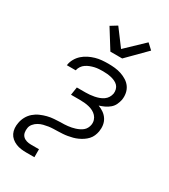

<svg xmlns="http://www.w3.org/2000/svg" viewBox="-234 -882 1067 1209"><g transform="rotate(30 300.0 -278.0)"><path d="M159 215Q139 215 120 212.5Q101 210 83 202.5Q65 195 51 183Q37 171 29 154.5Q21 138 19.5 118Q18 98 22 79Q26 55 38 33Q50 11 69 -5.5Q88 -22 111 -32Q134 -42 157.5 -48Q181 -54 204.5 -55.5Q228 -57 251 -58H252Q265 -58 277.5 -58.5Q290 -59 303 -60.5Q316 -62 328.5 -64.5Q341 -67 353.5 -71Q366 -75 378.5 -81Q391 -87 401.5 -95.5Q412 -104 418.5 -116.5Q425 -129 427 -141Q430 -159 425 -175Q420 -191 409 -203Q398 -215 383.5 -222.5Q369 -230 352.5 -234Q336 -238 319 -239.5Q302 -241 284 -241H221L230 -299H293Q308 -299 324 -300.5Q340 -302 355.5 -305Q371 -308 386.5 -313.5Q402 -319 416 -328.5Q430 -338 438.5 -352Q447 -366 450 -382Q452 -397 448 -412Q444 -427 434.5 -437Q425 -447 411.5 -453.5Q398 -460 383 -463.5Q368 -467 353 -468.5Q338 -470 322 -470Q308 -470 292.5 -469Q277 -468 262 -464.5Q247 -461 232.5 -455.5Q218 -450 204.5 -441Q191 -432 182 -418.5Q173 -405 170 -390V-389H105L106 -392Q109 -414 121 -435.5Q133 -457 151.5 -473.5Q170 -490 191.5 -500.5Q213 -511 235.5 -517.5Q258 -524 281 -526Q304 -528 327 -528Q351 -528 375 -525.5Q399 -523 421.5 -515.5Q444 -508 464 -495.5Q484 -483 497 -464.5Q510 -446 514.5 -422.5Q519 -399 515 -374Q511 -355 502.5 -337Q494 -319 478 -305.5Q462 -292 443.5 -283.5Q425 -275 406 -269Q427 -261 445 -248.5Q463 -236 475 -217.5Q487 -199 490.5 -176.5Q494 -154 490 -130Q487 -113 480 -96.5Q473 -80 460.5 -66.5Q448 -53 433 -43Q418 -33 401.5 -25.5Q385 -18 368 -13.5Q351 -9 333.5 -6Q316 -3 299.5 -2Q283 -1 266 -0.5Q249 0 232 0.5Q215 1 198 3.5Q181 6 163.5 10.5Q146 15 130 24Q114 33 102 47.5Q90 62 88 78Q85 95 88 111Q91 127 101.5 137.5Q112 148 127.5 152.5Q143 157 159 157H218V215ZM300 -600 214 -738 261 -767 350 -648 479 -771 519 -734 386 -600Z"/></g></svg>

Font: Iosevka Aile Light
Style: Italic
Weight: 300
Italic angle: -9°
Designer: Belleve Invis
Foundry: Belleve Invis
Version: Version 31.1.0; ttfautohint (v1.8.4)